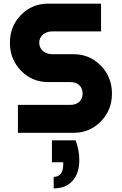

<svg xmlns="http://www.w3.org/2000/svg" viewBox="-20 -727 667 1051"><path d="M78.1 0V-152.8H363.8Q395 -152.8 413.6 -169.4Q432.1 -186 432.1 -214.8Q432.1 -244.1 413.8 -261Q395.5 -277.8 363.8 -277.8H243.2Q155.3 -277.8 94.7 -340.3Q34.2 -402.8 34.2 -493.2Q34.2 -583 94.7 -645Q155.3 -707 243.2 -707H533.2V-555.2H267.1Q235.4 -555.2 215.1 -537.6Q194.8 -520 194.8 -493.2Q194.8 -465.3 215.1 -447.8Q235.4 -430.2 267.1 -430.2H382.8Q471.2 -430.2 532 -367.7Q592.8 -305.2 592.8 -214.8Q592.8 -124.5 532 -62.3Q471.2 0 382.8 0ZM273.9 304.2V241.2Q326.2 241.2 326.2 170.9V161.1H264.2V41H394Q414.1 95.7 414.1 149.9Q414.1 220.7 377.4 262.5Q340.8 304.2 273.9 304.2Z"/></svg>

Font: Biathlonist
Style: Bold
Weight: 700
Designer: Go4gold
Foundry: Go4gold
Version: Version 3.010;FEAKit 1.0